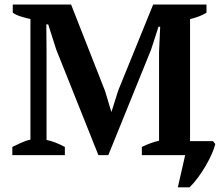

<svg xmlns="http://www.w3.org/2000/svg" viewBox="-20 -682 984 844"><path d="M815.4 -61.5H916.5L926.3 -48.8Q922.4 -31.2 911.4 -6.1Q900.4 19 884.8 45.9Q869.1 72.8 850.6 98.1Q832 123.5 813 141.6H761.7L793.9 0H603.5V-36.1Q622.6 -45.4 640.6 -52Q658.7 -58.6 679.2 -63.5V-453.6L684.1 -564.5H676.8L644 -463.4L456.1 0H412.6L227.1 -464.4L191.9 -574.7H183.6L184.6 -454.6V-66.9Q202.6 -63.5 224.4 -54.9Q246.1 -46.4 265.1 -36.1V0H34.2V-36.1L71.3 -53.7Q94.7 -64.5 113.8 -67.9V-598.1Q94.7 -602.5 73.5 -608.9Q52.2 -615.2 36.1 -626V-662.1H292.5L441.9 -281.7L469.2 -190.9H470.2L499.5 -283.7L653.3 -662.1H887.7V-626Q871.6 -616.2 853 -609.4Q834.5 -602.5 815.4 -598.1Z"/></svg>

Font: PT Astra Serif
Style: Bold
Weight: 700
Designer: A.Korolkova, I. Chaeva
Foundry: ParaType Ltd
Version: Version 1.002